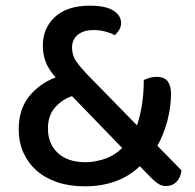

<svg xmlns="http://www.w3.org/2000/svg" viewBox="-20 -642 687 677"><path d="M565 14Q551 14 539.5 7Q528 0 515 -13L473 -56Q437 -21 388 -3Q339 15 279 15Q225 15 182 0.5Q139 -14 109 -40.5Q79 -67 62.5 -104Q46 -141 46 -186Q46 -257 83 -302.5Q120 -348 176 -369Q150 -399 140.5 -425.5Q131 -452 131 -481Q131 -543 174 -582.5Q217 -622 297 -622Q353 -622 380 -604.5Q407 -587 407 -561Q407 -548 400.5 -537Q394 -526 385 -518Q370 -526 350.5 -531Q331 -536 310 -536Q275 -536 254.5 -519.5Q234 -503 234 -474Q234 -447 248.5 -426Q263 -405 291 -376L463 -200Q474 -232 480.5 -272.5Q487 -313 487 -360Q511 -371 532 -371Q560 -371 571.5 -355Q583 -339 583 -312Q583 -266 570.5 -217.5Q558 -169 535 -128L620 -41Q617 -16 602.5 -1Q588 14 565 14ZM282 -70Q311 -70 345.5 -80.5Q380 -91 411 -120L234 -303Q200 -292 174.5 -263.5Q149 -235 149 -189Q149 -135 184 -102.5Q219 -70 282 -70Z"/></svg>

Font: Baloo 2 Medium
Style: Regular
Weight: 500
Designer: Sarang Kulkarni and Ek Type
Foundry: Ek Type
Version: Version 1.640;hotconv 1.0.111;makeotfexe 2.5.65597; ttfautoh